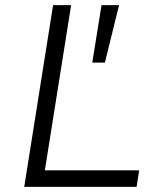

<svg xmlns="http://www.w3.org/2000/svg" viewBox="-20 -725 622 745"><path d="M74 0 186 -705H256L154 -64H520L510 0ZM338 -482 374 -705H442L387 -482Z"/></svg>

Font: Nunito Sans 7pt Light
Style: Italic
Weight: 300
Italic angle: -9°
Designer: Vernon Adams
Foundry: Vernon Adams
Version: Version 3.101;gftools[0.9.27]